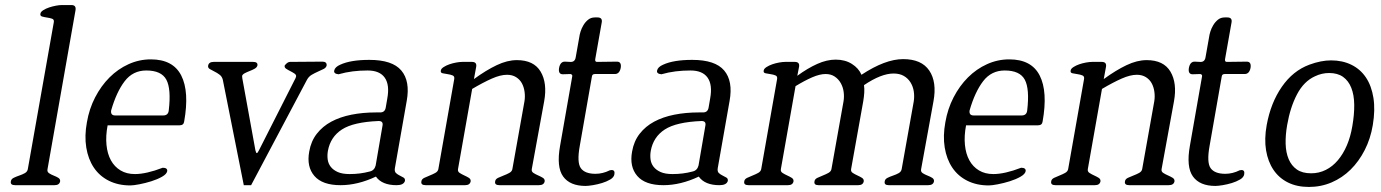

<svg xmlns="http://www.w3.org/2000/svg" viewBox="-20 -733 5467 760"><path d="M218 -15Q215 0 196 0H40Q20 0 23 -15Q24 -24 34 -29Q44 -34 56 -38Q68 -42 78 -47.5Q88 -53 90 -63L193 -645Q195 -656 186 -659Q177 -662 166.5 -663.5Q156 -665 147 -667.5Q138 -670 140 -679Q141 -686 151 -692.5Q161 -699 174.5 -703.5Q188 -708 201.5 -710.5Q215 -713 224 -713H263Q282 -713 279 -693L168 -63Q166 -53 174 -47.5Q182 -42 192.5 -38Q203 -34 211 -29Q219 -24 218 -15Z M709 -252Q707 -237 691 -237H406Q398 -195 401.5 -159.5Q405 -124 419 -98.5Q433 -73 457 -58.5Q481 -44 514 -44Q559 -44 624 -69Q643 -69 642 -56Q640 -44 621.5 -33.5Q603 -23 579 -15.5Q555 -8 531.5 -3.5Q508 1 496 1Q448 1 411 -17.5Q374 -36 351.5 -69.5Q329 -103 321.5 -149Q314 -195 324 -249Q333 -302 356.5 -347.5Q380 -393 413.5 -426.5Q447 -460 489 -479Q531 -498 577 -498Q665 -498 697.5 -434Q730 -370 709 -252ZM648 -296Q658 -381 638.5 -417.5Q619 -454 559 -454Q506 -454 473.5 -411.5Q441 -369 420 -296Q417 -276 436 -276H626Q646 -276 648 -296Z M1273 -474Q1271 -465 1261 -460Q1251 -455 1238.5 -449.5Q1226 -444 1214 -437Q1202 -430 1195 -417L974 0H945L862 -417Q859 -430 849 -437.5Q839 -445 828.5 -450Q818 -455 810 -460Q802 -465 804 -474Q807 -488 826 -488H982Q1001 -488 999 -474Q997 -466 988 -461Q979 -456 968.5 -452Q958 -448 948.5 -443Q939 -438 938 -431Q938 -433 938.5 -431Q939 -429 939 -424L991 -138Q994 -127 996 -127Q1000 -127 1005 -138L1150 -424Q1150 -424 1152 -430Q1153 -437 1145.5 -442Q1138 -447 1129 -451.5Q1120 -456 1112.5 -461Q1105 -466 1107 -474Q1118 -488 1128 -488L1256 -489Q1274 -489 1273 -474Z M1583 -17Q1578 0 1550 0Q1492 0 1468 -34Q1396 0 1328 0Q1256 0 1224.5 -36.5Q1193 -73 1204 -133Q1211 -174 1234 -203.5Q1257 -233 1291.5 -251.5Q1326 -270 1371 -279Q1416 -288 1469 -288H1485Q1504 -288 1507 -308L1513 -343Q1523 -397 1503 -425.5Q1483 -454 1435 -454Q1405 -454 1376.5 -450.5Q1348 -447 1320 -439Q1300 -441 1303 -454Q1306 -468 1327 -477Q1368 -496 1442 -496Q1533 -496 1568.5 -454Q1604 -412 1590 -334L1543 -67Q1541 -54 1547.5 -48Q1554 -42 1562.5 -38Q1571 -34 1577.5 -30Q1584 -26 1583 -17ZM1494 -235Q1498 -254 1479 -254Q1379 -250 1333.5 -220.5Q1288 -191 1278 -136Q1275 -119 1277 -102.5Q1279 -86 1289 -73Q1299 -60 1317 -52Q1335 -44 1364 -44Q1406 -44 1443 -54Q1462 -58 1467 -78Z M2136 -15Q2133 0 2113 0H1957Q1937 0 1940 -15Q1941 -24 1951.5 -29Q1962 -34 1974 -38.5Q1986 -43 1996 -48.5Q2006 -54 2008 -63L2056 -332Q2059 -350 2056.5 -369Q2054 -388 2046 -403Q2038 -418 2023 -427.5Q2008 -437 1987 -437Q1961 -437 1927 -422Q1893 -407 1849 -381L1793 -64Q1791 -54 1799.5 -48.5Q1808 -43 1818 -38.5Q1828 -34 1836 -29Q1844 -24 1843 -15Q1840 0 1821 0H1665Q1645 0 1648 -15Q1649 -24 1659.5 -29Q1670 -34 1681.5 -38.5Q1693 -43 1703 -48.5Q1713 -54 1715 -63L1778 -420Q1780 -431 1771.5 -434.5Q1763 -438 1752 -439.5Q1741 -441 1732 -443Q1723 -445 1725 -454Q1726 -461 1736 -467.5Q1746 -474 1759 -478.5Q1772 -483 1786 -485.5Q1800 -488 1810 -488H1848Q1868 -488 1865 -469L1856 -420Q1904 -455 1946 -475Q1988 -495 2026 -495Q2093 -495 2120 -449.5Q2147 -404 2134 -332L2085 -64Q2083 -54 2091.5 -48.5Q2100 -43 2110.5 -38.5Q2121 -34 2129 -29Q2137 -24 2136 -15Z M2412 -43Q2410 -31 2395.5 -22.5Q2381 -14 2363 -8.5Q2345 -3 2326.5 0Q2308 3 2298 3Q2236 3 2209 -34.5Q2182 -72 2197 -156L2245 -430Q2247 -438 2238 -440L2208 -439Q2189 -439 2193 -464Q2198 -490 2217 -489L2236 -488Q2256 -486 2259 -507L2273 -586Q2274 -595 2278 -608Q2282 -621 2289.5 -633.5Q2297 -646 2308 -655Q2319 -664 2335 -664H2345Q2365 -664 2362 -645L2336 -498Q2335 -488 2343 -488L2422 -489Q2441 -489 2437 -464Q2432 -440 2414 -440H2335Q2324 -440 2323 -430L2275 -156Q2263 -90 2279 -67.5Q2295 -45 2337 -45Q2366 -45 2394 -59Q2396 -59 2397.5 -59.5Q2399 -60 2401 -60Q2415 -60 2412 -43Z M2861 -17Q2856 0 2828 0Q2770 0 2746 -34Q2674 0 2606 0Q2534 0 2502.5 -36.5Q2471 -73 2482 -133Q2489 -174 2512 -203.5Q2535 -233 2569.5 -251.5Q2604 -270 2649 -279Q2694 -288 2747 -288H2763Q2782 -288 2785 -308L2791 -343Q2801 -397 2781 -425.5Q2761 -454 2713 -454Q2683 -454 2654.5 -450.5Q2626 -447 2598 -439Q2578 -441 2581 -454Q2584 -468 2605 -477Q2646 -496 2720 -496Q2811 -496 2846.5 -454Q2882 -412 2868 -334L2821 -67Q2819 -54 2825.5 -48Q2832 -42 2840.5 -38Q2849 -34 2855.5 -30Q2862 -26 2861 -17ZM2772 -235Q2776 -254 2757 -254Q2657 -250 2611.5 -220.5Q2566 -191 2556 -136Q2553 -119 2555 -102.5Q2557 -86 2567 -73Q2577 -60 2595 -52Q2613 -44 2642 -44Q2684 -44 2721 -54Q2740 -58 2745 -78Z M3677 -15Q3674 0 3654 0H3498Q3479 0 3482 -15Q3483 -24 3493 -29Q3503 -34 3515 -38Q3527 -42 3537 -47.5Q3547 -53 3549 -63L3597 -332Q3600 -352 3597 -371.5Q3594 -391 3584 -407Q3574 -423 3557.5 -432.5Q3541 -442 3517 -442Q3468 -442 3400 -396Q3402 -382 3401 -366Q3400 -350 3397 -332L3349 -64Q3347 -54 3355.5 -48.5Q3364 -43 3374 -38.5Q3384 -34 3392 -29Q3400 -24 3399 -15Q3396 0 3377 0H3220Q3201 0 3204 -15Q3205 -24 3215.5 -29Q3226 -34 3237.5 -38.5Q3249 -43 3259 -48.5Q3269 -54 3271 -63L3319 -332Q3322 -350 3319.5 -369Q3317 -388 3308 -404Q3299 -420 3284 -430Q3269 -440 3248 -440Q3225 -440 3195 -427Q3165 -414 3129 -392L3071 -64Q3069 -54 3077.5 -48.5Q3086 -43 3096 -38.5Q3106 -34 3114 -29Q3122 -24 3121 -15Q3118 0 3099 0H2943Q2923 0 2926 -15Q2927 -24 2937.5 -29Q2948 -34 2959.5 -38.5Q2971 -43 2981 -48.5Q2991 -54 2993 -63L3056 -420Q3058 -431 3049.5 -434.5Q3041 -438 3030 -439.5Q3019 -441 3010 -443Q3001 -445 3003 -454Q3004 -461 3014 -467.5Q3024 -474 3037 -478.5Q3050 -483 3064 -485.5Q3078 -488 3088 -488H3126Q3146 -488 3143 -469L3136 -433Q3177 -463 3215 -480Q3253 -497 3288 -497Q3325 -497 3352 -480Q3379 -463 3390 -437Q3484 -499 3555 -499Q3628 -499 3658.5 -453.5Q3689 -408 3675 -332L3626 -63Q3624 -53 3632.5 -47.5Q3641 -42 3651.5 -38Q3662 -34 3670 -29Q3678 -24 3677 -15Z M4107 -252Q4105 -237 4089 -237H3804Q3796 -195 3799.5 -159.5Q3803 -124 3817 -98.5Q3831 -73 3855 -58.5Q3879 -44 3912 -44Q3957 -44 4022 -69Q4041 -69 4040 -56Q4038 -44 4019.5 -33.5Q4001 -23 3977 -15.5Q3953 -8 3929.5 -3.5Q3906 1 3894 1Q3846 1 3809 -17.5Q3772 -36 3749.5 -69.5Q3727 -103 3719.5 -149Q3712 -195 3722 -249Q3731 -302 3754.5 -347.5Q3778 -393 3811.5 -426.5Q3845 -460 3887 -479Q3929 -498 3975 -498Q4063 -498 4095.5 -434Q4128 -370 4107 -252ZM4046 -296Q4056 -381 4036.5 -417.5Q4017 -454 3957 -454Q3904 -454 3871.5 -411.5Q3839 -369 3818 -296Q3815 -276 3834 -276H4024Q4044 -276 4046 -296Z M4629 -15Q4626 0 4606 0H4450Q4430 0 4433 -15Q4434 -24 4444.5 -29Q4455 -34 4467 -38.5Q4479 -43 4489 -48.5Q4499 -54 4501 -63L4549 -332Q4552 -350 4549.5 -369Q4547 -388 4539 -403Q4531 -418 4516 -427.5Q4501 -437 4480 -437Q4454 -437 4420 -422Q4386 -407 4342 -381L4286 -64Q4284 -54 4292.5 -48.5Q4301 -43 4311 -38.5Q4321 -34 4329 -29Q4337 -24 4336 -15Q4333 0 4314 0H4158Q4138 0 4141 -15Q4142 -24 4152.5 -29Q4163 -34 4174.5 -38.5Q4186 -43 4196 -48.5Q4206 -54 4208 -63L4271 -420Q4273 -431 4264.5 -434.5Q4256 -438 4245 -439.5Q4234 -441 4225 -443Q4216 -445 4218 -454Q4219 -461 4229 -467.5Q4239 -474 4252 -478.5Q4265 -483 4279 -485.5Q4293 -488 4303 -488H4341Q4361 -488 4358 -469L4349 -420Q4397 -455 4439 -475Q4481 -495 4519 -495Q4586 -495 4613 -449.5Q4640 -404 4627 -332L4578 -64Q4576 -54 4584.5 -48.5Q4593 -43 4603.5 -38.5Q4614 -34 4622 -29Q4630 -24 4629 -15Z M4905 -43Q4903 -31 4888.5 -22.5Q4874 -14 4856 -8.5Q4838 -3 4819.5 0Q4801 3 4791 3Q4729 3 4702 -34.5Q4675 -72 4690 -156L4738 -430Q4740 -438 4731 -440L4701 -439Q4682 -439 4686 -464Q4691 -490 4710 -489L4729 -488Q4749 -486 4752 -507L4766 -586Q4767 -595 4771 -608Q4775 -621 4782.5 -633.5Q4790 -646 4801 -655Q4812 -664 4828 -664H4838Q4858 -664 4855 -645L4829 -498Q4828 -488 4836 -488L4915 -489Q4934 -489 4930 -464Q4925 -440 4907 -440H4828Q4817 -440 4816 -430L4768 -156Q4756 -90 4772 -67.5Q4788 -45 4830 -45Q4859 -45 4887 -59Q4889 -59 4890.5 -59.5Q4892 -60 4894 -60Q4908 -60 4905 -43Z M5414 -238Q5405 -184 5382 -139Q5359 -94 5326 -61.5Q5293 -29 5251 -11Q5209 7 5161 7Q5114 7 5078.5 -10.5Q5043 -28 5021 -60.5Q4999 -93 4991.5 -138Q4984 -183 4994 -238Q5010 -326 5054 -389.5Q5098 -453 5163 -477Q5209 -494 5249 -494Q5294 -494 5329.5 -476.5Q5365 -459 5387 -426Q5409 -393 5416.5 -345.5Q5424 -298 5414 -238ZM5333 -234Q5341 -280 5340.5 -318.5Q5340 -357 5329 -385Q5318 -413 5296.5 -428.5Q5275 -444 5241 -444Q5212 -444 5185 -431Q5141 -411 5114 -359.5Q5087 -308 5075 -238Q5068 -198 5069 -163.5Q5070 -129 5081 -103Q5092 -77 5113.5 -62Q5135 -47 5170 -47Q5201 -47 5228 -60.5Q5255 -74 5276 -99Q5297 -124 5311.5 -158Q5326 -192 5333 -234Z"/></svg>

Font: Jura
Style: Italic
Weight: 400
Designer: Ed Merritt
Foundry: Ten by Twenty
Version: Version 1.007